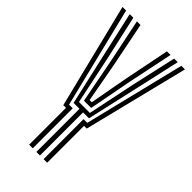

<svg xmlns="http://www.w3.org/2000/svg" viewBox="-245 -870 940 940"><g transform="rotate(45 225.0 -400.0)"><path d="M212.1 0V-298.5H171.3L111.2 -564.2L58.3 -800H83.3L135.9 -564.2L186.7 -320.3H262.5L313.2 -564.2L366 -800H390.9L338 -564.2L278 -298.5H237V0ZM162.1 0V-255.1H143.5L8.4 -800H33.4L161.6 -276.8H187.1V0ZM262 0V-276.8H287.7L415.9 -800H440.9L305.7 -255.1H286.9V0ZM199.6 -342 157 -564.2 108.3 -800H133.2L180.4 -564.2L216.9 -363.8H232L268.7 -564.2L316 -800H341L292 -564.2L249.7 -342Z"/></g></svg>

Font: Big Shoulders Inline Thin
Style: Regular
Weight: 100
Designer: Patric King
Foundry: XO Type Co
Version: Version 2.002